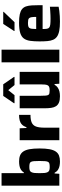

<svg xmlns="http://www.w3.org/2000/svg" viewBox="819 -1602 791 2469"><g transform="rotate(-90 1214.5 -367.5)"><path d="M372.3 8Q344 8 316.2 2.7Q288.5 -2.6 265.5 -17.4Q242.5 -32.3 226.9 -61H218.2L214.2 0H61.5V-743H222.3V-455.6H230.1Q246.5 -481.6 268.4 -494.7Q290.3 -507.9 317 -512.7Q343.6 -517.6 373.2 -517.6Q418.2 -517.6 449.7 -505Q481.2 -492.4 501.2 -462.7Q521.3 -432.9 530.6 -381.9Q539.8 -331 539.8 -254.1Q539.8 -177.3 530.3 -126.5Q520.7 -75.8 500.6 -46.3Q480.5 -16.7 448.6 -4.3Q416.8 8 372.3 8ZM300.1 -123.6Q327.5 -123.6 343.3 -127.3Q359.2 -131 366.6 -143.7Q374.1 -156.4 376.5 -182.9Q378.9 -209.4 378.9 -255Q378.9 -300.6 376.5 -326.8Q374.1 -353.1 366.6 -365.8Q359.2 -378.4 343.3 -382.1Q327.5 -385.8 300.1 -385.8Q273.1 -385.8 257.8 -380.3Q242.5 -374.7 235 -358.6Q226.7 -342.2 224.5 -317.1Q222.3 -292.1 222.3 -255Q222.3 -218.5 224.5 -192.9Q226.7 -167.2 235 -151.3Q242.5 -135.7 257.8 -129.6Q273.1 -123.6 300.1 -123.6Z M646.5 0V-510H799.2L803.2 -422.7H812.1Q825.9 -460.4 847.6 -481Q869.3 -501.6 900.3 -509.8Q931.3 -518 971.9 -518V-371.1Q908.9 -371.1 872.8 -355.1Q836.8 -339.1 822.1 -300.4Q807.3 -261.6 807.3 -192.5V0Z M1211.7 8Q1161 8 1130.1 -5Q1099.1 -18 1083.2 -43.2Q1067.2 -68.4 1061.9 -105.4Q1056.5 -142.4 1056.5 -191V-510H1217.3V-240.4Q1217.3 -199.2 1219.5 -175.7Q1221.6 -152.2 1228.6 -141.3Q1235.5 -130.4 1249.8 -127.5Q1264.1 -124.6 1288 -124.6Q1313.9 -124.6 1329.3 -130.1Q1344.7 -135.5 1352 -149Q1359.2 -162.4 1361.6 -185.6Q1364.1 -208.9 1364.1 -244.4V-510H1524.8V0H1372.2L1368.2 -61.5H1359.3Q1345.2 -36.2 1323.1 -20.8Q1301 -5.4 1272.8 1.3Q1244.6 8 1211.7 8ZM1122 -576.3V-583.8L1215.5 -721.5H1364.9L1459.4 -583.8V-576.3H1355.4L1289.7 -656.8L1225.4 -576.3Z M1647.5 0V-743H1810.1V0Z M2171.6 8Q2100 8 2052.9 -1.2Q2005.9 -10.4 1978.3 -29.9Q1950.7 -49.4 1937.5 -80.2Q1924.3 -110.9 1920.5 -154.2Q1916.7 -197.4 1916.7 -254Q1916.7 -323.3 1923.6 -373.3Q1930.4 -423.3 1953.3 -455.4Q1976.3 -487.4 2024.7 -502.7Q2073.2 -518 2156.4 -518Q2223.2 -518 2265.3 -508.7Q2307.4 -499.3 2331.5 -479.7Q2355.5 -460 2366.3 -429Q2377 -397.9 2379.8 -354.3Q2382.5 -310.6 2382.5 -254V-215H2075.9Q2075.9 -180.6 2079.2 -160.3Q2082.5 -139.9 2095.2 -129.7Q2107.9 -119.5 2135 -116.3Q2162.2 -113.1 2209.6 -113.1Q2229.4 -113.1 2255.1 -114.1Q2280.8 -115.1 2309.3 -117.2Q2337.8 -119.3 2362.5 -121.3V-9.2Q2341.4 -4.3 2309.5 -0.4Q2277.5 3.6 2241.6 5.8Q2205.6 8 2171.6 8ZM2231.5 -282.3V-297.7Q2231.5 -334 2228.3 -355.2Q2225 -376.5 2216.5 -386.8Q2208.1 -397.1 2193.1 -400.2Q2178.2 -403.4 2155.3 -403.4Q2128.8 -403.4 2113.2 -399.7Q2097.7 -396 2089.7 -385.1Q2081.7 -374.2 2078.8 -353.2Q2075.9 -332.3 2075.9 -297.7H2248.7ZM2050 -576.3V-581.3L2141.6 -721.5H2297.2V-716.5L2164 -576.3Z"/></g></svg>

Font: Saira Thin
Style: Regular
Weight: 100
Designer: Hector Gatti with collaboration of the Omnibus-Type team
Foundry: Omnibus-Type
Version: Version 1.101